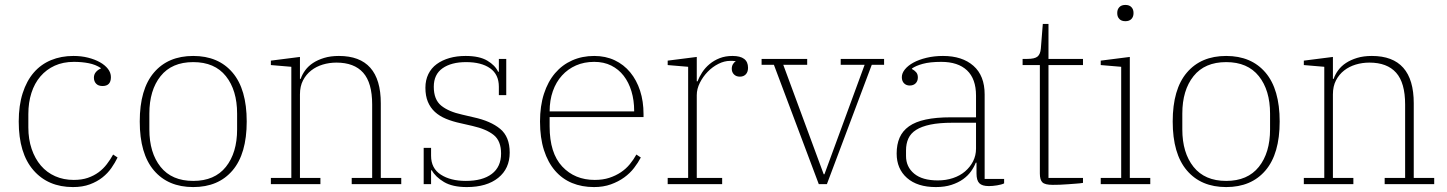

<svg xmlns="http://www.w3.org/2000/svg" viewBox="-20 -747 5870 779"><path d="M276 12Q175 12 115.5 -56.5Q56 -125 56 -254Q56 -319 72 -369Q88 -419 117 -452.5Q146 -486 187 -503Q228 -520 278 -520Q310 -520 337.5 -513Q365 -506 385.5 -494.5Q406 -483 418 -467.5Q430 -452 430 -434Q430 -398 396 -398Q379 -398 370 -407.5Q361 -417 361 -432Q361 -445 369 -454.5Q377 -464 389 -469V-471Q368 -485 340 -490.5Q312 -496 280 -496Q236 -496 202 -480.5Q168 -465 144 -437Q120 -409 107.5 -370Q95 -331 95 -284V-230Q95 -182 108.5 -142.5Q122 -103 146 -75Q170 -47 204 -32Q238 -17 279 -17Q312 -17 336.5 -25.5Q361 -34 380 -48Q399 -62 413.5 -81Q428 -100 439 -120L457 -108Q447 -87 432 -65.5Q417 -44 395.5 -27Q374 -10 344.5 1Q315 12 276 12Z M764 -13Q851 -13 896.5 -70Q942 -127 942 -222V-286Q942 -381 896.5 -438Q851 -495 764 -495Q677 -495 631.5 -438Q586 -381 586 -286V-222Q586 -127 631.5 -70Q677 -13 764 -13ZM764 12Q662 12 604.5 -55.5Q547 -123 547 -254Q547 -385 604.5 -452.5Q662 -520 764 -520Q866 -520 923.5 -452.5Q981 -385 981 -254Q981 -123 923.5 -55.5Q866 12 764 12Z M1079 -25H1162V-476L1079 -483V-501L1197 -516V-427H1200Q1206 -445 1218.5 -462Q1231 -479 1250 -491.5Q1269 -504 1295 -512Q1321 -520 1355 -520Q1525 -520 1525 -328V-25H1608V0H1407V-25H1490V-323Q1490 -411 1453.5 -452Q1417 -493 1345 -493Q1316 -493 1289.5 -485Q1263 -477 1242.5 -461Q1222 -445 1209.5 -421Q1197 -397 1197 -364V-25H1280V0H1079Z M1874 12Q1816 12 1781.5 -8.5Q1747 -29 1732 -56H1729V0H1699V-147H1729V-115Q1729 -64 1768.5 -38.5Q1808 -13 1870 -13Q1938 -13 1975.5 -41.5Q2013 -70 2013 -124Q2013 -175 1983.5 -199Q1954 -223 1897 -236L1849 -247Q1816 -254 1789.5 -265Q1763 -276 1744.5 -293Q1726 -310 1716 -334Q1706 -358 1706 -391Q1706 -422 1718 -446.5Q1730 -471 1752 -487Q1774 -503 1803.5 -511.5Q1833 -520 1869 -520Q1925 -520 1957 -501Q1989 -482 2001 -456H2004V-508H2034V-361H2004V-395Q2004 -445 1968.5 -470Q1933 -495 1871 -495Q1811 -495 1775.5 -470Q1740 -445 1740 -395Q1740 -343 1770 -318.5Q1800 -294 1855 -282L1902 -271Q1971 -256 2009.5 -224Q2048 -192 2048 -128Q2048 -63 2001.5 -25.5Q1955 12 1874 12Z M2390 12Q2341 12 2301 -4.5Q2261 -21 2232 -54.5Q2203 -88 2187 -138Q2171 -188 2171 -254Q2171 -317 2187 -366.5Q2203 -416 2232 -450Q2261 -484 2301.5 -502Q2342 -520 2391 -520Q2437 -520 2474 -502.5Q2511 -485 2537 -453.5Q2563 -422 2577 -379Q2591 -336 2591 -284V-272H2210V-234Q2210 -126 2261 -71.5Q2312 -17 2393 -17Q2426 -17 2452 -25.5Q2478 -34 2499 -48Q2520 -62 2535.5 -81Q2551 -100 2562 -120L2580 -108Q2569 -87 2552.5 -65.5Q2536 -44 2512.5 -27Q2489 -10 2458.5 1Q2428 12 2390 12ZM2553 -295V-297Q2553 -340 2542 -376.5Q2531 -413 2510.5 -439.5Q2490 -466 2460 -481Q2430 -496 2391 -496Q2350 -496 2317 -481.5Q2284 -467 2260 -440.5Q2236 -414 2223 -377Q2210 -340 2210 -295Z M2689 -25H2772V-476L2689 -483V-501L2807 -516V-417H2810Q2817 -435 2829 -453.5Q2841 -472 2859 -487Q2877 -502 2900 -511Q2923 -520 2952 -520Q3015 -520 3015 -472Q3015 -455 3006 -445.5Q2997 -436 2982 -436Q2967 -436 2958 -445Q2949 -454 2949 -468Q2949 -479 2954 -487Q2959 -495 2964 -497V-499Q2956 -500 2952.5 -500Q2949 -500 2942 -500Q2919 -500 2895 -488Q2871 -476 2851.5 -456Q2832 -436 2819.5 -411Q2807 -386 2807 -361V-25H2910V0H2689Z M3120 -484H3070V-508H3255V-484H3158L3322 -40H3325L3488 -484H3391V-508H3567V-484H3517L3335 0H3302Z M3777 12Q3702 12 3660 -25Q3618 -62 3618 -124Q3618 -161 3630 -188.5Q3642 -216 3668 -234.5Q3694 -253 3736 -262Q3778 -271 3837 -271H3940V-359Q3940 -427 3903.5 -461.5Q3867 -496 3799 -496Q3753 -496 3724 -488Q3695 -480 3680 -469V-467Q3690 -462 3697 -454Q3704 -446 3704 -433Q3704 -418 3695 -409Q3686 -400 3671 -400Q3657 -400 3648 -409Q3639 -418 3639 -434Q3639 -450 3651.5 -465.5Q3664 -481 3686 -493Q3708 -505 3739 -512.5Q3770 -520 3806 -520Q3884 -520 3929.5 -480Q3975 -440 3975 -364V-21H4054V-3Q4044 2 4025.5 5Q4007 8 3992 8Q3965 8 3953.5 -3.5Q3942 -15 3942 -43V-87H3939Q3932 -69 3919.5 -51.5Q3907 -34 3887.5 -20Q3868 -6 3840.5 3Q3813 12 3777 12ZM3785 -15Q3818 -15 3846.5 -24.5Q3875 -34 3895.5 -51.5Q3916 -69 3928 -92.5Q3940 -116 3940 -144V-249H3844Q3791 -249 3755 -241.5Q3719 -234 3697 -220Q3675 -206 3665.5 -185Q3656 -164 3656 -137V-114Q3656 -70 3689 -42.5Q3722 -15 3785 -15Z M4251 3Q4220 3 4209.5 -7Q4199 -17 4199 -43V-483H4129V-508H4148Q4178 -508 4189.5 -517.5Q4201 -527 4203 -550L4211 -650H4234V-508H4374V-483H4234V-25H4374V-5Q4363 -3 4347 -2Q4331 -1 4314 0.5Q4297 2 4280 2.5Q4263 3 4251 3Z M4546 -661Q4530 -661 4521.5 -670Q4513 -679 4513 -693V-695Q4513 -709 4521.5 -718Q4530 -727 4546 -727Q4562 -727 4570.5 -718Q4579 -709 4579 -695V-693Q4579 -679 4570.5 -670Q4562 -661 4546 -661ZM4446 -25H4529V-476L4446 -483V-501L4564 -516V-25H4647V0H4446Z M4955 -13Q5042 -13 5087.5 -70Q5133 -127 5133 -222V-286Q5133 -381 5087.5 -438Q5042 -495 4955 -495Q4868 -495 4822.5 -438Q4777 -381 4777 -286V-222Q4777 -127 4822.5 -70Q4868 -13 4955 -13ZM4955 12Q4853 12 4795.5 -55.5Q4738 -123 4738 -254Q4738 -385 4795.5 -452.5Q4853 -520 4955 -520Q5057 -520 5114.5 -452.5Q5172 -385 5172 -254Q5172 -123 5114.5 -55.5Q5057 12 4955 12Z M5270 -25H5353V-476L5270 -483V-501L5388 -516V-427H5391Q5397 -445 5409.5 -462Q5422 -479 5441 -491.5Q5460 -504 5486 -512Q5512 -520 5546 -520Q5716 -520 5716 -328V-25H5799V0H5598V-25H5681V-323Q5681 -411 5644.5 -452Q5608 -493 5536 -493Q5507 -493 5480.5 -485Q5454 -477 5433.5 -461Q5413 -445 5400.5 -421Q5388 -397 5388 -364V-25H5471V0H5270Z"/></svg>

Font: IBM Plex Serif ExtraLight
Style: Regular
Weight: 200
Designer: Mike Abbink, Paul van der Laan, Pieter van Rosmalen
Foundry: Bold Monday
Version: Version 2.5